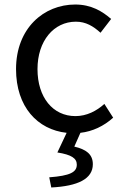

<svg xmlns="http://www.w3.org/2000/svg" viewBox="-20 -577 549 850"><path d="M336 11C390 5 440 -19 481 -56L442 -117C408 -86 364 -63 314 -63C214 -63 146 -146 146 -271C146 -396 218 -481 316 -481C360 -481 393 -461 425 -432L472 -493C433 -527 384 -557 313 -557C174 -557 51 -452 51 -271C51 -104 146 -3 275 11L234 98C297 108 320 124 320 152C320 185 291 201 198 208L207 253C325 247 391 215 391 150C391 105 360 84 309 72Z"/></svg>

Font: Noto Sans T Chinese Regular
Style: Regular
Weight: 400
Designer: Ryoko NISHIZUKA (kana & ideographs); Paul D. Hunt (Latin, Greek & Cyrillic); Wenlong ZHANG (bopomofo); Sandoll Communica
Foundry: Adobe Systems Incorporated
Version: Version 1.000;PS 1;hotconv 1.0.78;makeotf.lib2.5.61930